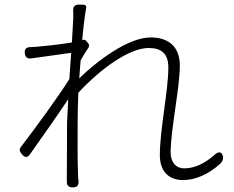

<svg xmlns="http://www.w3.org/2000/svg" viewBox="-20 -792 1020 836"><path d="M296 -659 293 -607C239 -598 170 -591 136 -588C129 -588 122 -587 114 -587C95 -587 86 -579 88 -560C90 -542 100 -535 118 -538C180 -547 254 -557 290 -562L286 -505L282 -448C240 -379 129 -228 71 -152C62 -140 66 -133 75 -121C88 -105 99 -104 111 -121C165 -197 231 -291 277 -360L272 -257C272 -159 271 -119 271 -25C271 -18 271 -11 271 -4C270 15 278 24 297 24C316 24 323 15 322 -4C321 -11 320 -19 320 -26C317 -111 318 -157 318 -252C318 -292 319 -339 321 -388C418 -493 543 -583 627 -583C682 -583 713 -560 713 -497C713 -399 676 -227 676 -117C676 -44 716 -8 777 -8C830 -8 887 -32 940 -80C948 -88 953 -99 951 -110C946 -135 929 -133 911 -115C868 -78 825 -59 783 -59C741 -59 723 -91 723 -129C723 -227 763 -410 763 -506C763 -584 719 -629 636 -629C536 -629 399 -523 325 -451L331 -529C342 -549 355 -569 366 -586C369 -592 368 -600 363 -605L352 -617C351 -618 349 -619 347 -619L338 -617C343 -674 349 -722 354 -751C359 -774 350 -771 327 -772C303 -773 296 -761 299 -737C299 -728 299 -719 299 -711Z"/></svg>

Font: GenSenRounded2 TW L
Style: Regular
Weight: 300
Version: Version 2.100;PS 2.1;hotconv 16.6.51;makeotf.lib2.5.65220 DE